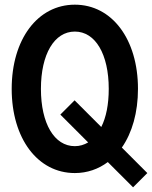

<svg xmlns="http://www.w3.org/2000/svg" viewBox="-20 -730 650 821"><path d="M549 71 610 10 501 -99C545 -162 570 -249 570 -350C570 -562 459 -710 300 -710C141 -710 30 -562 30 -350C30 -138 141 10 300 10C353 10 401 -7 441 -37ZM300 -105C212 -105 155 -202 155 -350C155 -498 212 -595 300 -595C388 -595 445 -498 445 -350C445 -284 434 -228 413 -187L299 -301L238 -240L357 -121C340 -111 321 -105 300 -105Z"/></svg>

Font: CommitMono
Style: 700Regular
Weight: 700
Monospace: yes
Designer: Eigil Nikolajsen
Foundry: Eigil Nikolajsen
Version: Version 1.143